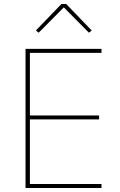

<svg xmlns="http://www.w3.org/2000/svg" viewBox="-20 -943 601 963"><path d="M108 0V-698H489V-678H130V-364H477V-344H130V-20H489V0ZM312 -923 440 -790 426 -779 300 -906 174 -779 160 -790 288 -923Z"/></svg>

Font: IBM Plex Sans Devanagari Thin
Style: Regular
Weight: 100
Designer: Mike Abbink, Paul van der Laan, Pieter van Rosmalen, Erin McLaughlin
Foundry: Bold Monday
Version: Version 1.1